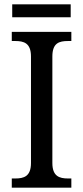

<svg xmlns="http://www.w3.org/2000/svg" viewBox="-20 -860 381 880"><path d="M36 -781H304V-840H36ZM34 0H307V-42H292C252 -42 220 -52 220 -113V-601C220 -663 251 -672 292 -672H307V-714H34V-672H50C89 -672 122 -663 122 -601V-113C122 -51 89 -42 50 -42H34Z"/></svg>

Font: Noto Serif Armenian SemiCondensed
Style: Regular
Weight: 400
Width: 4
Designer: Monotype Design Team
Foundry: Monotype Imaging Inc.
Version: Version 2.008